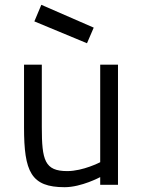

<svg xmlns="http://www.w3.org/2000/svg" viewBox="-20 -769 599 799"><path d="M152 -749 123 -680 342 -589 370 -654ZM397 -500V-94C397 -94 326 -57 260 -57C166 -57 154 -102 154 -240V-500H80V-239C80 -54 109 10 249 10C319 10 397 -32 397 -32V0H471V-500Z"/></svg>

Font: TitilliumText22L
Style: 400 wt
Weight: 400
Designer: Campivisivi
Foundry: Campivisivi
Version: 1.000